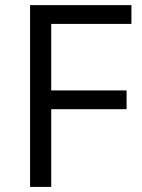

<svg xmlns="http://www.w3.org/2000/svg" viewBox="-20 -734 556 754"><path d="M181.2 0H98.1V-713.9H496.1V-640.1H181.2V-378.9H477.1V-305.2H181.2Z"/></svg>

Font: OpenSans-Regular
Style: Regular
Weight: 400
Foundry: Ascender Corporation
Version: Version 1.10